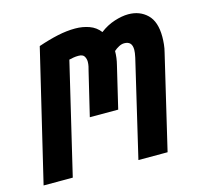

<svg xmlns="http://www.w3.org/2000/svg" viewBox="-101 -622 745 712"><g transform="rotate(-15 271.0 -266.0)"><path d="M-18 0 102 -503Q143 -517 178 -524.5Q213 -532 245 -532Q274 -532 299 -523Q324 -514 340 -493Q366 -513 395.5 -522.5Q425 -532 449 -532Q493 -532 521.5 -504.5Q550 -477 550 -419Q550 -406 548.5 -390.5Q547 -375 543 -360L458 0H346L433 -370Q435 -378 436 -386.5Q437 -395 437 -399Q437 -416 429.5 -424Q422 -432 407 -432Q397 -432 386.5 -426.5Q376 -421 367 -413Q367 -387 360 -360L322 -200H213L253 -367Q255 -374 257 -383Q259 -392 259 -401Q259 -412 253.5 -421.5Q248 -431 231 -431Q221 -431 212 -429.5Q203 -428 195 -426L94 0Z"/></g></svg>

Font: Ubuntu Sans Mono
Style: Bold Italic
Weight: 700
Italic angle: -13.5°
Monospace: yes
Designer: Dalton Maag Ltd
Foundry: Dalton Maag Ltd
Version: Version 1.006